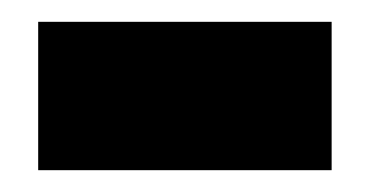

<svg xmlns="http://www.w3.org/2000/svg" viewBox="-20 -625 349 176"><path d="M15 -469H284V-605H15Z"/></svg>

Font: Noto Sans Hebrew Extra
Style: Regular
Weight: 800
Designer: Monotype Design Team
Foundry: Monotype Imaging Inc.
Version: Version 1.902